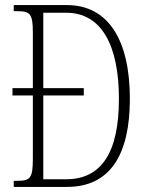

<svg xmlns="http://www.w3.org/2000/svg" viewBox="-20 -734 575 754"><path d="M34 0H243C413 0 490 -127 490 -346C490 -577 405 -714 243 -714H34V-690H48C97 -690 109 -681 109 -608V-388H29V-359H109V-110C109 -33 98 -24 48 -24H34ZM239 -30H150V-359H309V-388H150V-684H240C378 -684 447 -557 447 -346C447 -134 378 -30 239 -30Z"/></svg>

Font: Noto Serif Devanagari ExtraCondensed ExtraLight
Style: Regular
Weight: 200
Width: 2
Designer: Universal Thirst, Indian Type Foundry and the Monotype Design Team
Foundry: Monotype Imaging Inc.
Version: Version 2.004